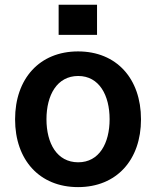

<svg xmlns="http://www.w3.org/2000/svg" viewBox="-20 -766 648 797"><path d="M223.4 -621.4H382.8V-746.4H223.4ZM304 -552.6C144.2 -552.6 42.6 -439.6 42.6 -270.6C42.6 -101.9 144.2 10.7 304 10.7C463.8 10.7 565.3 -101.9 565.3 -270.6C565.3 -439.6 463.8 -552.6 304 -552.6ZM304.7 -92.3C216.3 -92.3 172.9 -171.2 172.9 -271C172.9 -370.7 216.3 -450.6 304.7 -450.6C391.7 -450.6 435 -370.7 435 -271C435 -171.2 391.7 -92.3 304.7 -92.3Z"/></svg>

Font: TID UI Semi Bold
Style: Regular
Weight: 600
Designer: The TID Project Authors
Foundry: Bakken & Bæck
Version: Version 1.001;hotconv 1.0.109;makeotfexe 2.5.65596